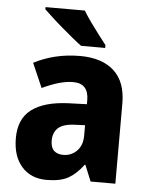

<svg xmlns="http://www.w3.org/2000/svg" viewBox="-54 -811 673 866"><g transform="rotate(5 282.0 -378.0)"><path d="M292 -560Q391 -560 445.5 -510.5Q500 -461 500 -363V0H388L358 -73H355Q323 -30 287 -10Q251 10 189 10Q118 10 76.5 -37Q35 -84 35 -166Q35 -253 91 -295.5Q147 -338 255 -343L341 -346V-364Q341 -440 271 -440Q239 -440 204 -429.5Q169 -419 131 -401L83 -511Q127 -534 179.5 -547Q232 -560 292 -560ZM296 -249Q242 -247 219.5 -226Q197 -205 197 -169Q197 -137 212.5 -123Q228 -109 254 -109Q291 -109 316 -134.5Q341 -160 341 -204V-251ZM295 -766Q308 -744 327.5 -716.5Q347 -689 367 -663Q387 -637 401 -619V-606H292Q275 -618 251 -638Q227 -658 201 -680Q175 -702 153 -722.5Q131 -743 117 -756V-766Z"/></g></svg>

Font: Noto Sans Telugu SemiCondensed ExtraBold
Style: Regular
Weight: 800
Width: 4
Designer: Jelle Bosma - Monotype Design Team
Foundry: Monotype Imaging Inc.
Version: Version 2.005; ttfautohint (v1.8.4.7-5d5b)